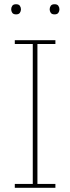

<svg xmlns="http://www.w3.org/2000/svg" viewBox="-20 -888 332 908"><path d="M50 -18H135V-680H50V-698H242V-680H157V-18H242V0H50ZM56 -820Q43 -820 38 -827.5Q33 -835 33 -843V-845Q33 -853 38 -860.5Q43 -868 56 -868Q69 -868 74 -860.5Q79 -853 79 -845V-843Q79 -835 74 -827.5Q69 -820 56 -820ZM238 -820Q225 -820 220 -827.5Q215 -835 215 -843V-845Q215 -853 220 -860.5Q225 -868 238 -868Q251 -868 256 -860.5Q261 -853 261 -845V-843Q261 -835 256 -827.5Q251 -820 238 -820Z"/></svg>

Font: IBM Plex Serif Thin
Style: Regular
Weight: 100
Designer: Mike Abbink, Paul van der Laan, Pieter van Rosmalen
Foundry: Bold Monday
Version: Version 3.001